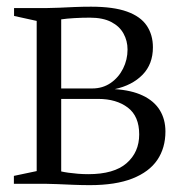

<svg xmlns="http://www.w3.org/2000/svg" viewBox="-20 -536 531 560"><path d="M242 4Q219.5 4 194.2 3Q169 2 146.8 1Q124.5 0 110 0H20.5V-23L87 -37V-475L21 -489.5V-512.5H116Q132 -512.5 152.8 -513.5Q173.5 -514.5 197.2 -515.5Q221 -516.5 245.5 -516.5Q311 -516.5 350.5 -502.2Q390 -488 408 -461.2Q426 -434.5 426 -398Q426 -349 395.8 -318Q365.5 -287 314.5 -276Q363.5 -273 396.5 -257.2Q429.5 -241.5 446 -214.8Q462.5 -188 462.5 -152.5Q462.5 -104.5 438.8 -69.5Q415 -34.5 366 -15.2Q317 4 242 4ZM237.5 -28Q312.5 -28 349.2 -60Q386 -92 386 -144Q386 -197 352.8 -222.2Q319.5 -247.5 266.5 -247.5H158.5V-36Q167 -34 179.8 -32.2Q192.5 -30.5 207.5 -29.2Q222.5 -28 237.5 -28ZM158.5 -278H249Q279.5 -278 302.8 -294Q326 -310 339 -336Q352 -362 352 -391.5Q352 -417 340.2 -438.2Q328.5 -459.5 304.2 -472Q280 -484.5 242 -484.5Q219.5 -484.5 197.2 -483.2Q175 -482 158.5 -479.5Z"/></svg>

Font: Merriweather 120pt Light
Style: Regular
Weight: 300
Version: Version 2.100